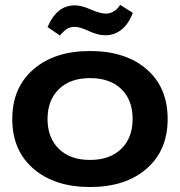

<svg xmlns="http://www.w3.org/2000/svg" viewBox="-20 -749 731 779"><path d="M345.2 9.8Q202.1 9.8 116 -64.2Q29.8 -138.2 29.8 -266.1Q29.8 -393.6 115.7 -467.8Q201.7 -542 345.2 -542Q489.3 -542 574.7 -468.3Q660.2 -394.5 660.2 -266.1Q660.2 -138.7 574.7 -64.5Q489.3 9.8 345.2 9.8ZM518.1 -266.1Q518.1 -343.3 472.2 -387.7Q426.3 -432.1 345.2 -432.1Q264.6 -432.1 218.8 -387.2Q172.9 -342.3 172.9 -266.1Q172.9 -189.9 218.8 -145Q264.6 -100.1 345.2 -100.1Q425.8 -100.1 471.9 -145Q518.1 -189.9 518.1 -266.1ZM172.9 -639.2Q211.4 -729 285.2 -727.1Q310.5 -727.1 348.6 -710.4Q386.7 -693.8 409.2 -693.8Q424.3 -693.8 436.5 -700.2Q448.7 -706.5 454.3 -712.4Q460 -718.3 467.8 -729L519 -696.8Q500.5 -649.4 470.9 -627.2Q441.4 -605 405.8 -606Q377.4 -606 340.6 -623Q303.7 -640.1 283.2 -640.1Q264.6 -640.1 251.2 -631.3Q237.8 -622.6 223.1 -605Z"/></svg>

Font: Lumene Sans Expanded
Style: Bold
Weight: 600
Width: 7
Designer: Deni Anggara
Version: Version 1.003;Glyphs 3.1.2 (3151)